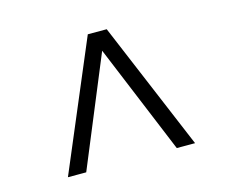

<svg xmlns="http://www.w3.org/2000/svg" viewBox="-68 -649 713 598"><g transform="rotate(-15 288.0 -350.0)"><path d="M434 -143 288 -496 142 -143H83L258 -557H319L493 -143Z"/></g></svg>

Font: Idrija
Style: Regular
Weight: 400
Designer: Julieta Ulanovsky
Foundry: Julieta Ulanovsky
Version: Version 7.200